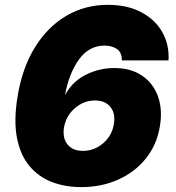

<svg xmlns="http://www.w3.org/2000/svg" viewBox="-20 -760 725 790"><path d="M313.9 9.9Q248.6 9.9 193.7 -11Q138.8 -32 101.2 -76.9Q63.6 -121.8 49.7 -193.2Q35.9 -264.6 52.6 -365.1Q72.1 -482.2 124.3 -566.2Q176.5 -650.2 253.2 -695.1Q329.9 -740.1 423.3 -740.1Q504.3 -740.1 561.6 -709.5Q619 -679 648.1 -627.1Q677.2 -575.3 673.3 -511.4H481.5Q481.5 -545.1 460.6 -558.8Q439.6 -572.4 410.5 -572.4Q346.2 -572.4 305 -515.4Q263.8 -458.5 247.2 -367.9L252.8 -377.8Q282.3 -427.9 336.3 -454Q390.3 -480.1 450.3 -480.1Q518.1 -480.1 564.3 -448.9Q610.4 -417.6 630 -363.3Q649.5 -308.9 637.8 -240.1Q625.4 -164.1 580.3 -108Q535.2 -51.8 466.3 -21Q397.4 9.9 313.9 9.9ZM321 -139.2Q368.6 -139.2 405.5 -171.5Q442.5 -203.8 448.9 -252.8Q455.3 -294 433.9 -320.3Q412.6 -346.6 370.7 -346.6Q324.6 -346.6 287.6 -314.5Q250.7 -282.3 242.9 -233Q237.2 -190 258.7 -164.6Q280.2 -139.2 321 -139.2Z"/></svg>

Font: Inter UI Black
Style: Italic
Weight: 900
Italic angle: -9.39999°
Designer: Rasmus Andersson
Foundry: rsms
Version: 3.2;8d6f07862